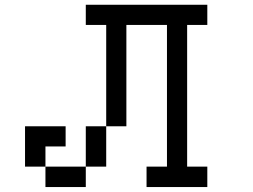

<svg xmlns="http://www.w3.org/2000/svg" viewBox="-20 -712 1040 790"><path d="M333 -609.4V-692.4H833V-609.4H750V-26.4H833V57.6H583V-26.4H667V-609.4H500V-192.4H417V-609.4ZM83 -26.4V-192.4H250V-109.4H167V-26.4H333V-192.4H417V-26.4H333V57.6H167V-26.4Z"/></svg>

Font: KH Dot kagurazaka 12
Style: Regular
Weight: 400
Designer: Original version for X68000 by Keitarou Hiraki (http://hp.vector.co.jp/authors/VA000874/) / TrueType conversion by Homem
Version: Version 1.00.20150527